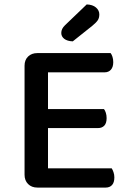

<svg xmlns="http://www.w3.org/2000/svg" viewBox="-20 -847 584 868"><path d="M149 1Q123 1 107 -15Q91 -31 91 -57V-550Q91 -576 107 -591.5Q123 -607 149 -607H480Q485 -601 488.5 -590Q492 -579 492 -566Q492 -544 481.5 -532Q471 -520 453 -520H197V-354H450Q455 -348 458.5 -337Q462 -326 462 -313Q462 -290 451.5 -279Q441 -268 423 -268H197V-86H485Q489 -80 493 -69Q497 -58 497 -45Q497 -22 486.5 -10.5Q476 1 458 1ZM372 -827Q399 -826 414 -813Q429 -800 429 -782Q429 -766 422 -755.5Q415 -745 398 -731L309 -660Q284 -661 270.5 -671.5Q257 -682 257 -698Q257 -717 274 -733Z"/></svg>

Font: Baloo Bhai 2 Medium
Style: Regular
Weight: 500
Designer: Supriya Tembe, Noopur Datye and Ek Type
Foundry: Ek Type
Version: Version 1.640;PS 1.000;hotconv 16.6.51;makeotf.lib2.5.65220;